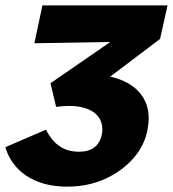

<svg xmlns="http://www.w3.org/2000/svg" viewBox="-22 -678 644 715"><path d="M228 17Q166 17 118 -2Q70 -21 40 -54.5Q10 -88 -2 -130L149 -195Q162 -170 179 -151.5Q196 -133 219 -123Q242 -113 272 -113Q297 -113 314.5 -120.5Q332 -128 342.5 -142.5Q353 -157 357 -176Q362 -200 355.5 -221.5Q349 -243 329 -258.5Q309 -274 274 -280.5Q239 -287 187 -280L166 -368L505 -602L525 -524L106 -517L136 -658H602L574 -533L299 -325L338 -400Q405 -395 452 -369.5Q499 -344 519.5 -299Q540 -254 526 -189Q514 -132 472 -85.5Q430 -39 367.5 -11Q305 17 228 17Z"/></svg>

Font: Ysabeau Office Black
Style: Italic
Weight: 900
Italic angle: -12°
Designer: Christian Thalmann (Catharsis Fonts)
Version: Version 2.001;gftools[0.9.30]; featfreeze: tnum,lnum,ss02